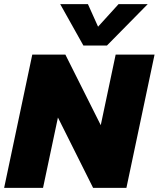

<svg xmlns="http://www.w3.org/2000/svg" viewBox="-31 -908 767 928"><path d="M372 -688 260 -888H394L443 -779L542 -888H683L486 -688ZM-11 0 125 -644H285L456 -303L528 -644H716L580 0H419L249 -340L177 0Z"/></svg>

Font: Kanit
Style: Bold Italic
Weight: 700
Italic angle: -12°
Designer: Katatrad Team
Foundry: CadsonDemak
Version: Version 2.000; ttfautohint (v1.8.3)